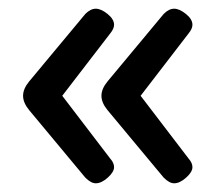

<svg xmlns="http://www.w3.org/2000/svg" viewBox="-20 -478 510 441"><path d="M176 -70 47 -225Q33 -242 33 -258Q33 -274 47 -291L176 -446Q188 -458 200 -458Q212 -458 227 -446Q242 -434 242 -421Q242 -412 233 -401L123 -258L233 -114Q242 -104 242 -94Q242 -83 227.5 -70Q213 -57 200 -57Q189 -57 176 -70ZM356 -70 227 -225Q213 -242 213 -258Q213 -274 227 -291L356 -446Q368 -458 380 -458Q392 -458 407 -446Q422 -434 422 -421Q422 -412 413 -401L303 -258L413 -114Q422 -104 422 -94Q422 -83 407.5 -70Q393 -57 380 -57Q369 -57 356 -70Z"/></svg>

Font: Asap-Medium
Style: Regular
Weight: 500
Designer: Pablo Cosgaya
Foundry: Omnibus-Type
Version: Version 2.000; ttfautohint (v1.8)